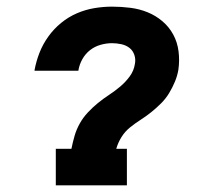

<svg xmlns="http://www.w3.org/2000/svg" viewBox="-20 -558 640 578"><path d="M148 0V-110H195Q199 -130 204.5 -149Q210 -168 220 -186Q230 -204 244.5 -219.5Q259 -235 275 -248Q291 -261 308.5 -272.5Q326 -284 342 -297.5Q358 -311 370.5 -328Q383 -345 386 -365Q389 -379 384.5 -392.5Q380 -406 369.5 -414Q359 -422 345 -425Q331 -428 317 -428Q300 -428 282.5 -423Q265 -418 251 -407Q237 -396 228 -380Q219 -364 216 -346Q216 -346 216 -346Q216 -346 216 -345H84Q84 -346 84 -346.5Q84 -347 84 -347Q89 -374 99 -399.5Q109 -425 125.5 -448Q142 -471 164 -489Q186 -507 211.5 -518Q237 -529 264 -533.5Q291 -538 317 -538Q345 -538 372.5 -534.5Q400 -531 424.5 -521Q449 -511 469 -494Q489 -477 501.5 -454Q514 -431 517.5 -403.5Q521 -376 517 -348Q514 -330 506.5 -312Q499 -294 489 -277.5Q479 -261 465 -247Q451 -233 435.5 -220.5Q420 -208 403.5 -197.5Q387 -187 371.5 -174.5Q356 -162 345.5 -145Q335 -128 330 -110H362V0Z"/></svg>

Font: Iosevka Slab XBdEx
Style: Italic
Weight: 800
Width: 7
Italic angle: -9°
Monospace: yes
Designer: Belleve Invis
Foundry: Belleve Invis
Version: Version 11.1.1; ttfautohint (v1.8.3)